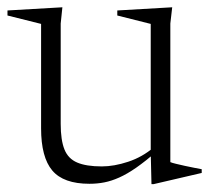

<svg xmlns="http://www.w3.org/2000/svg" viewBox="-21 -482 566 514"><path d="M141.5 -150.5Q141.5 -107 151.5 -82Q161.5 -57 185.8 -46.8Q210 -36.5 251.5 -36.5Q284.5 -36.5 322.2 -49Q360 -61.5 390.5 -87.5L400 -77.5Q368.5 -50.5 343.8 -33.2Q319 -16 298.2 -6.8Q277.5 2.5 258.5 6.2Q239.5 10 218.5 10Q149 10 119 -25.5Q89 -61 89 -138.5V-418L-1 -440.5V-454L146 -462.5L141.5 -419ZM384.5 11 382.5 -74.5V-418L293 -440.5V-454L440 -462.5L435 -419V-48Q439.5 -46 450 -43.5Q460.5 -41 473.8 -38Q487 -35 499 -32.8Q511 -30.5 519 -29V-19L390 11Z"/></svg>

Font: Newsreader 36pt Light
Style: Regular
Weight: 300
Designer: Hugues Gentile
Foundry: Production Type
Version: Version 1.003